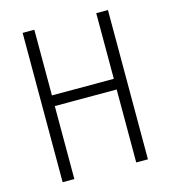

<svg xmlns="http://www.w3.org/2000/svg" viewBox="-107 -801 788 887"><g transform="rotate(-15 287.0 -357.0)"><path d="M491 0H435V-349H139V0H83V-714H139V-400H435V-714H491Z"/></g></svg>

Font: Noto Sans Gurmukhi Condensed Light
Style: Regular
Weight: 300
Width: 3
Designer: Jelle Bosma - Monotype Design Team
Foundry: Monotype Imaging Inc.
Version: Version 2.004; ttfautohint (v1.8.4.7-5d5b)